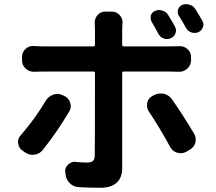

<svg xmlns="http://www.w3.org/2000/svg" viewBox="-20 -845 1040 923"><path d="M952.1 -746.1Q958 -736.3 958 -727.5Q958 -720.7 955.1 -713.9Q949.2 -697.3 933.6 -690.4Q924.8 -686.5 915 -686.5Q907.2 -686.5 899.4 -689.5Q882.8 -695.3 874 -710.9Q856.4 -743.2 839.8 -769.5Q831.1 -783.2 835.9 -798.8Q840.8 -814.5 855.5 -821.3Q865.2 -825.2 875 -825.2Q882.8 -825.2 890.6 -822.3Q909.2 -817.4 918.9 -801.8Q935.5 -775.4 952.1 -746.1ZM821.3 -716.8Q826.2 -707 826.2 -698.2Q826.2 -691.4 823.2 -684.6Q817.4 -668 800.8 -661.1Q792 -657.2 783.2 -657.2Q775.4 -657.2 766.6 -660.2Q750 -666 741.2 -682.6Q723.6 -715.8 709 -740.2Q704.1 -749 704.1 -758.8Q704.1 -764.6 705.1 -770.5Q710 -786.1 725.6 -793Q735.4 -796.9 745.1 -796.9Q752.9 -796.9 760.7 -793.9Q778.3 -789.1 788.1 -773.4Q805.7 -745.1 821.3 -716.8ZM200.2 -361.3Q212.9 -381.8 235.4 -389.6Q245.1 -393.6 254.9 -393.6Q267.6 -393.6 280.3 -387.7L289.1 -383.8Q310.5 -373 317.4 -351.6Q320.3 -342.8 320.3 -335Q320.3 -321.3 312.5 -308.6Q254.9 -210.9 185.5 -124Q169.9 -104.5 145.5 -101.6Q140.6 -100.6 136.7 -100.6Q117.2 -100.6 100.6 -112.3L87.9 -121.1Q69.3 -133.8 67.4 -156.2Q66.4 -159.2 66.4 -162.1Q66.4 -180.7 80.1 -195.3Q147.5 -272.5 200.2 -361.3ZM800.8 -501H574.2Q567.4 -501 567.4 -494.1V-36.1Q567.4 8.8 541 33.2Q514.6 57.6 462.9 57.6Q410.2 57.6 357.4 54.7Q332 52.7 314.5 34.7Q296.9 16.6 294.9 -8.8L293.9 -17.6Q293 -20.5 293 -22.5Q293 -41 307.6 -53.7Q321.3 -67.4 338.9 -67.4Q341.8 -67.4 344.7 -66.4Q377.9 -63.5 399.4 -63.5Q418 -63.5 426.8 -71.3Q435.5 -79.1 435.5 -98.6Q436.5 -135.7 436.5 -494.1Q436.5 -501 429.7 -501H182.6Q163.1 -501 143.6 -500Q142.6 -500 141.6 -500Q119.1 -500 103.5 -515.6Q85.9 -531.2 85.9 -554.7V-572.3Q85.9 -594.7 103.5 -610.4Q118.2 -624 138.7 -624Q140.6 -624 143.6 -624Q165 -622.1 182.6 -622.1H429.7Q436.5 -622.1 436.5 -628.9V-702.1Q436.5 -713.9 435.5 -732.4Q435.5 -734.4 435.5 -737.3Q435.5 -756.8 448.2 -771.5Q462.9 -789.1 485.4 -789.1H518.6Q541 -789.1 555.7 -771.5Q569.3 -756.8 569.3 -737.3Q569.3 -734.4 568.4 -731.4Q567.4 -712.9 567.4 -702.1V-628.9Q567.4 -622.1 574.2 -622.1H799.8Q817.4 -622.1 840.8 -623Q842.8 -623 844.7 -623Q865.2 -623 880.9 -609.4Q898.4 -593.8 898.4 -571.3V-555.7Q898.4 -532.2 880.9 -515.6Q864.3 -500 841.8 -500Q840.8 -500 840.8 -500Q819.3 -501 800.8 -501ZM695.3 -309.6Q686.5 -323.2 686.5 -337.9Q686.5 -343.8 687.5 -350.6Q692.4 -373 712.9 -383.8L720.7 -387.7Q735.4 -395.5 752 -395.5Q758.8 -395.5 766.6 -394.5Q791 -388.7 805.7 -369.1Q859.4 -293 913.1 -202.1Q920.9 -188.5 920.9 -174.8Q920.9 -167 918.9 -158.2Q912.1 -135.7 891.6 -125L875 -115.2Q861.3 -108.4 848.6 -108.4Q839.8 -108.4 831.1 -111.3Q808.6 -118.2 797.9 -138.7Q745.1 -235.4 695.3 -309.6Z"/></svg>

Font: Gen Jyuu Gothic Bold
Style: Bold
Weight: 700
Designer: [Source Han Sans]
Ryoko NISHIZUKA  (kana & ideographs); Paul D. Hunt (Latin, Greek & Cyrillic); Wenlong ZHANG  (bopomofo
Version: Version 1.002.20150607